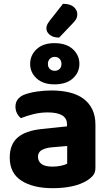

<svg xmlns="http://www.w3.org/2000/svg" viewBox="-20 -970 575 1006"><path d="M332 -113V-205L250 -198Q218 -195 198.5 -183.5Q179 -172 179 -149Q179 -125 197 -111Q215 -97 256 -97Q278 -97 299.5 -101.5Q321 -106 332 -113ZM480 -317V-91Q480 -65 466.5 -49.5Q453 -34 434 -23Q403 -4 358 6Q313 16 256 16Q153 16 92 -23.5Q31 -63 31 -144Q31 -213 72 -249Q113 -285 198 -294L331 -308V-319Q331 -351 305 -366Q279 -381 230 -381Q192 -381 155.5 -372Q119 -363 90 -351Q78 -359 69.5 -375.5Q61 -392 61 -411Q61 -455 107 -474Q136 -485 174.5 -490.5Q213 -496 250 -496Q302 -496 344.5 -485.5Q387 -475 417 -453Q447 -431 463.5 -397Q480 -363 480 -317ZM265 -744Q327 -744 361.5 -712.5Q396 -681 396 -635Q396 -590 361.5 -559Q327 -528 265 -528Q206 -528 172 -559Q138 -590 138 -635Q138 -681 172 -712.5Q206 -744 265 -744ZM266 -599Q282 -599 292 -608.5Q302 -618 302 -635Q302 -652 292 -662Q282 -672 266 -672Q252 -672 241.5 -662Q231 -652 231 -635Q231 -618 241.5 -608.5Q252 -599 266 -599ZM310 -950Q348 -950 366.5 -933.5Q385 -917 385 -896Q385 -879 377 -867Q369 -855 352 -838L290 -773Q259 -773 241 -787.5Q223 -802 223 -821Q223 -830 226.5 -839Q230 -848 240 -861Z"/></svg>

Font: Baloo 2 Latin
Style: Bold
Weight: 400
Designer: Sarang Kulkarni and Ek Type
Foundry: Ek Type
Version: Version 1.001